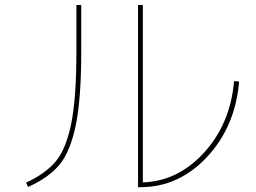

<svg xmlns="http://www.w3.org/2000/svg" viewBox="-20 -740 1040 779"><path d="M290 -719.7H309.6V-530.3Q309.6 -339.8 287.6 -232.9Q265.6 -126 222.2 -72.8Q178.7 -19.5 93.8 18.6L85.9 1Q166 -36.1 207.5 -86.9Q249 -137.7 269.5 -241.2Q290 -344.7 290 -530.3ZM559.6 0Q703.1 -4.9 809.1 -122.1Q915 -239.3 929.7 -411.1L950.2 -409.2Q934.6 -225.6 819.8 -103Q705.1 19.5 549.8 19.5H540V-719.7H559.6Z"/></svg>

Font: Mgen+ 1m thin
Style: Regular
Weight: 100
Designer: [Source Han Sans]
Ryoko NISHIZUKA  (kana & ideographs); Paul D. Hunt (Latin, Greek & Cyrillic); Wenlong ZHANG  (bopomofo
Version: Version 1.059.20150602